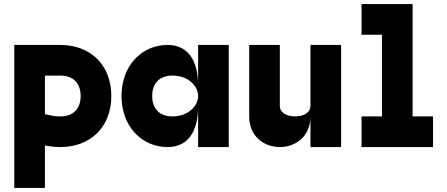

<svg xmlns="http://www.w3.org/2000/svg" viewBox="-20 -720 2190 940"><path d="M275 0C425 0 525 -100 525 -250C525 -400 425 -500 275 -500H50V200H200V-8C220 -4 246 0 275 0ZM200 -161V-350H275C350 -350 375 -300 375 -250C375 -200 350 -150 275 -150C252 -150 224 -155 200 -161Z M800 0C900 0 950 -75 950 -200V0H1100V-500H950V-300C950 -425 900 -500 800 -500C675 -500 575 -400 575 -250C575 -100 675 0 800 0ZM725 -250C725 -300 750 -350 825 -350C900 -350 950 -300 950 -250C950 -200 900 -150 825 -150C750 -150 725 -200 725 -250Z M1350 0C1425 0 1500 -50 1500 -150V0H1650V-500H1500V-200C1500 -175 1475 -150 1425 -150C1375 -150 1350 -175 1350 -200V-500H1200V-150C1200 -50 1275 0 1350 0Z M1750 0H2100V-150H2000V-700H1750V-550H1850V-150H1750Z"/></svg>

Font: LS-VG5000 Bold
Style: Regular
Weight: 400
Designer: Justin Bihan, 2021
Foundry: Justin Bihan, 2021
Version: Version 1.000;Glyphs 3.1.2 (3151)